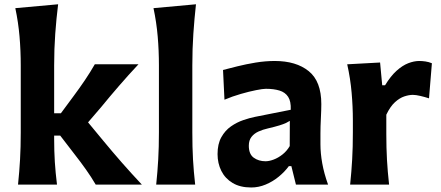

<svg xmlns="http://www.w3.org/2000/svg" viewBox="-20 -846 2019 880"><path d="M62.6 0H241.2Q234.5 -54 231.3 -103.7Q228.2 -153.4 228.2 -209.9V-224.6H255.9L323 -137.4Q349.6 -103.5 374 -69Q398.5 -34.5 418.6 0H630.1Q583.2 -49.9 539.1 -100.1Q495.1 -150.3 453.8 -200.4L383.6 -285.2L442.8 -354.1Q483 -403.4 525.5 -452.4Q567.9 -501.5 614.6 -551.3H414.5Q393.7 -515 369.3 -478.8Q344.9 -442.7 317.9 -406.4L259.1 -326.9H228.2V-546.2Q228.2 -621.8 233.2 -691.3Q238.2 -760.8 246.4 -826.4L50.2 -808.6Q64 -743.6 69.5 -678.8Q75.1 -614.1 75.1 -546.2V-239.5Q75.1 -170.9 71.9 -115.1Q68.8 -59.3 62.6 0Z M695.9 0H874.5Q867.8 -59.3 864.6 -115.1Q861.5 -170.9 861.5 -239.5V-546.2Q861.5 -621.8 866.2 -691.3Q870.9 -760.8 878.2 -826.4L683.5 -808.6Q697.3 -743.6 702.8 -678.8Q708.4 -614.1 708.4 -546.2V-239.5Q708.4 -170.9 705.2 -115.1Q702.1 -59.3 695.9 0Z M1197.1 -106.9Q1165.3 -106.9 1142.8 -123.3Q1120.4 -139.7 1120.4 -178Q1120.4 -203 1132.7 -218.6Q1144.9 -234.2 1164.8 -243.2Q1184.6 -252.2 1207.1 -257.2Q1241.5 -265.3 1260.8 -271.3Q1280.1 -277.3 1290.7 -282.3Q1301.2 -287.4 1308.4 -292.1L1307.9 -176.4Q1294.6 -153.7 1274.9 -138.1Q1255.3 -122.6 1234.6 -114.8Q1213.9 -106.9 1197.1 -106.9ZM1131.8 13.3Q1165.3 13.3 1197.7 -0.2Q1230.1 -13.7 1257.5 -36.2Q1285 -58.7 1304 -84.7H1315.4L1336.3 0H1483.6Q1465.1 -51.7 1456.9 -97.7Q1448.7 -143.8 1448.7 -184.7V-234Q1448.7 -265.7 1450.7 -304.1Q1452.7 -342.6 1452.7 -369Q1452.7 -473.4 1395 -519.9Q1337.4 -566.5 1239.2 -566.5Q1196.3 -566.5 1151.7 -559.2Q1107.2 -551.8 1068.2 -542.1Q1029.2 -532.4 1002.2 -525.3L1008.8 -389Q1045 -404.4 1083.8 -415.5Q1122.5 -426.7 1153.6 -432.8Q1184.7 -439 1198.5 -439Q1234.8 -439 1260.9 -431Q1287 -423.1 1300.6 -402.3Q1314.2 -381.5 1312.6 -342.9L1148.9 -310.4Q1124.4 -305.6 1094.7 -295.4Q1065.1 -285.3 1038.4 -266.6Q1011.7 -247.9 994.4 -217Q977.1 -186.2 977.1 -139.8Q977.1 -97.4 994.5 -62.6Q1011.9 -27.8 1046.3 -7.3Q1080.6 13.3 1131.8 13.3Z M1584.8 0H1763.3Q1756.7 -59.3 1753.6 -114Q1750.6 -168.8 1750.6 -231.3V-320.3Q1768.7 -358.2 1790.3 -377.7Q1811.9 -397.2 1833.3 -404.2Q1854.7 -411.2 1871.9 -411.2Q1886.2 -411.2 1906.7 -406.3Q1927.3 -401.5 1946.3 -395.3L1959.5 -556.1Q1945.2 -562.2 1929.7 -564.4Q1914.2 -566.5 1901.3 -566.5Q1877.7 -566.5 1851 -556.2Q1824.3 -545.8 1797.4 -521.5Q1770.4 -497.2 1744.8 -455.1H1731.8L1722.1 -559.5L1571.4 -551.3Q1586 -485.6 1591.6 -421.3Q1597.3 -357 1597.3 -294.5V-239.5Q1597.3 -170.9 1594.1 -115.1Q1591 -59.3 1584.8 0Z"/></svg>

Font: Pinar-VF-FD
Style: Regular
Weight: 300
Designer: Amin Abedi
Version: Version 3.0